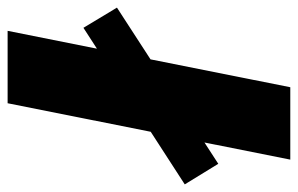

<svg xmlns="http://www.w3.org/2000/svg" viewBox="-200 -623 782 504"><g transform="rotate(-90 191.0 -371.0)"><path d="M172 -742H362L214 0H24ZM-41 -277 370 -543 423 -455 13 -189Z"/></g></svg>

Font: Idrija
Style: Italic
Weight: 800
Italic angle: -11.3°
Designer: Julieta Ulanovsky
Foundry: Julieta Ulanovsky
Version: Version 7.200